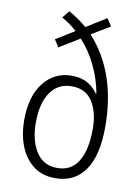

<svg xmlns="http://www.w3.org/2000/svg" viewBox="-86 -818 643 886"><g transform="rotate(10 235.0 -375.0)"><path d="M166 -760Q212 -735 251 -701L345 -759L368 -724L281 -672Q422 -517 422 -263Q422 -128 373.5 -59Q325 10 235 10Q173 10 131.5 -22.5Q90 -55 69 -109Q48 -163 48 -229Q48 -342 98.5 -405.5Q149 -469 229 -469Q275 -469 305 -451Q335 -433 352 -407L355 -408Q343 -474 313.5 -535.5Q284 -597 240 -645L145 -587L123 -621L210 -675Q194 -690 175.5 -703Q157 -716 139 -726ZM238 -421Q174 -421 138.5 -370Q103 -319 103 -227Q103 -145 136.5 -91.5Q170 -38 236 -38Q302 -38 334.5 -92Q367 -146 367 -245Q367 -321 335.5 -371Q304 -421 238 -421Z"/></g></svg>

Font: Noto Sans Sinhala Condensed Light
Style: Regular
Weight: 300
Width: 3
Designer: Jelle Bosma - Monotype Design Team
Foundry: Monotype Imaging Inc.
Version: Version 2.006; ttfautohint (v1.8.4.7-5d5b)